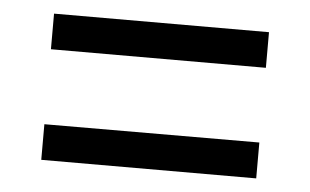

<svg xmlns="http://www.w3.org/2000/svg" viewBox="-33 -541 621 384"><g transform="rotate(5 277.0 -349.0)"><path d="M61.5 -424V-495.5L493 -496V-424.5ZM61.5 -202V-273.5L493 -274.5V-202.5Z"/></g></svg>

Font: Public Sans Thin
Style: Regular
Weight: 400
Version: Version 2.001